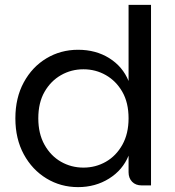

<svg xmlns="http://www.w3.org/2000/svg" viewBox="-20 -760 717 787"><path d="M300 7Q229 7 170.5 -28.5Q112 -64 77.5 -127.5Q43 -191 43 -275Q43 -359 77.5 -422.5Q112 -486 170.5 -521Q229 -556 300 -556Q373 -556 428 -521.5Q483 -487 507 -428V-740H599V0H561Q536 0 521.5 -15Q507 -30 507 -54V-122Q483 -63 427 -28Q371 7 300 7ZM322 -73Q372 -73 414 -97Q456 -121 481.5 -166.5Q507 -212 507 -275Q507 -339 481.5 -383.5Q456 -428 414 -452Q372 -476 322 -476Q272 -476 230 -452Q188 -428 162.5 -383.5Q137 -339 137 -275Q137 -212 162.5 -166.5Q188 -121 230 -97Q272 -73 322 -73Z"/></svg>

Font: Parkinsans
Style: Regular
Weight: 400
Designer: Red Stone, Indian Type Foundry
Foundry: Indian Type Foundry
Version: Version 1.000